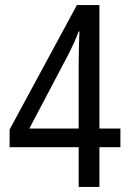

<svg xmlns="http://www.w3.org/2000/svg" viewBox="-20 -739 512 759"><path d="M291 0V-157H18V-227L284 -719H373V-231H456V-157H373V0ZM96 -231H291V-488Q291 -514 292 -550Q293 -586 294 -615H291Q283 -593 273.5 -572Q264 -551 254 -531Z"/></svg>

Font: Noto Sans Tamil Condensed
Style: Regular
Weight: 400
Width: 3
Designer: Jelle Bosma - Monotype Design Team
Foundry: Monotype Imaging Inc.
Version: Version 2.004; ttfautohint (v1.8.4.7-5d5b)